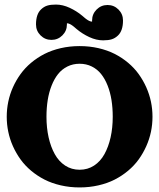

<svg xmlns="http://www.w3.org/2000/svg" viewBox="-20 -819 704 849"><path d="M387.2 -728.5Q387.2 -756.8 407.2 -776.9Q427.2 -796.9 455.6 -796.9Q483.9 -796.9 503.9 -776.9Q523.9 -756.8 523.9 -728.5Q523.9 -682.6 501.2 -661.6Q488.8 -649.9 474.1 -645.3Q459.5 -640.6 436 -640.6Q405.8 -640.6 374.9 -655Q344 -669.4 319.6 -689.9Q318.6 -690.7 313.7 -694.9Q308.8 -699.2 307.3 -700.4Q305.7 -701.7 301.4 -705Q297.1 -708.3 294.7 -709.6Q292.2 -710.9 288.7 -712.8Q285.2 -714.6 282 -715.3Q278.8 -716.1 275.9 -716.1V-710.9Q275.9 -682.6 255.9 -662.6Q235.8 -642.6 207.5 -642.6Q179.2 -642.6 159.2 -662.6Q139.2 -682.6 139.2 -710.9Q139.2 -756.8 161.9 -777.8Q174.3 -789.6 189 -794.2Q203.6 -798.8 227.1 -798.8Q257.3 -798.8 288.2 -784.4Q319.1 -770 343.5 -749.5Q344.5 -748.8 349.4 -744.5Q354.2 -740.2 355.8 -739Q357.4 -737.8 361.7 -734.5Q366 -731.2 368.4 -729.9Q370.8 -728.5 374.4 -726.7Q377.9 -724.9 381.1 -724.1Q384.3 -723.4 387.2 -723.4ZM248.7 -606.1Q288.3 -615.2 332 -615.2Q375.7 -615.2 415.4 -606.1Q455.1 -596.9 487.2 -580.6Q519.3 -564.2 546.4 -541.5Q573.5 -518.8 593.3 -491.3Q613 -463.9 626.8 -433Q640.6 -402.1 647.5 -369.3Q654.3 -336.4 654.3 -302.7Q654.3 -269 647.5 -236.2Q640.6 -203.4 626.8 -172.5Q613 -141.6 593.3 -114.1Q573.5 -86.7 546.4 -64Q519.3 -41.3 487.2 -24.9Q455.1 -8.5 415.4 0.6Q375.7 9.8 332 9.8Q288.3 9.8 248.7 0.6Q209 -8.5 176.9 -24.9Q144.8 -41.3 117.7 -64Q90.6 -86.7 70.8 -114.1Q51 -141.6 37.2 -172.5Q23.4 -203.4 16.6 -236.2Q9.8 -269 9.8 -302.7Q9.8 -336.4 16.6 -369.3Q23.4 -402.1 37.2 -433Q51 -463.9 70.8 -491.3Q90.6 -518.8 117.7 -541.5Q144.8 -564.2 176.9 -580.6Q209 -596.9 248.7 -606.1ZM185.5 -302.7Q185.5 -253.9 194.9 -211.8Q204.3 -169.7 222.2 -137.5Q240 -105.2 268.2 -86.8Q296.4 -68.4 332 -68.4Q367.7 -68.4 395.9 -86.8Q424.1 -105.2 441.9 -137.5Q459.7 -169.7 469.1 -211.8Q478.5 -253.9 478.5 -302.7Q478.5 -341.8 473 -376.5Q467.5 -411.1 455.8 -440.8Q444.1 -470.5 427.1 -491.7Q410.2 -512.9 385.9 -525Q361.6 -537.1 332 -537.1Q302.5 -537.1 278.2 -525Q253.9 -512.9 236.9 -491.7Q220 -470.5 208.3 -440.8Q196.5 -411.1 191 -376.5Q185.5 -341.8 185.5 -302.7Z"/></svg>

Font: Orelega One
Style: Regular
Weight: 400
Version: Version 1.1 ; ttfautohint (v1.8.3)